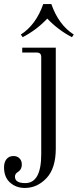

<svg xmlns="http://www.w3.org/2000/svg" viewBox="-58 -692 398 950"><path d="M196 -672Q232 -569 307 -521L298 -508Q230 -543 176 -600Q122 -543 54 -508L45 -521Q120 -569 156 -672ZM52 -432V-456H218V43Q218 141 172 189.5Q126 238 65 238Q22 238 -8 211.5Q-38 185 -38 136Q-38 110 -25.5 95Q-13 80 9 80Q27 80 38.5 91.5Q50 103 50 122Q50 146 32 158Q16 167 16 182Q16 214 67 214Q146 214 146 71V-410Q146 -432 124 -432Z"/></svg>

Font: Old Standard TT
Style: Regular
Weight: 400
Designer: Alexey Kryukov <alexios@thessalonica.org.ru>
Version: Version 1.0